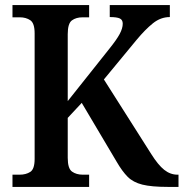

<svg xmlns="http://www.w3.org/2000/svg" viewBox="-20 -734 721 754"><path d="M29 0V-48H57Q82 -48 99 -59Q116 -70 116 -110V-603Q116 -643 99 -654.5Q82 -666 58 -666H29V-714H330V-666H304Q279 -666 262.5 -654Q246 -642 246 -600V-337L409 -542Q438 -578 450 -600.5Q462 -623 462 -641Q462 -656 450.5 -661.5Q439 -667 411 -667V-714H647V-667Q611 -667 580.5 -642.5Q550 -618 516 -577L388 -422L574 -129Q601 -86 625 -67Q649 -48 677 -48H681V0H639Q575 0 539 -9Q503 -18 481.5 -39.5Q460 -61 438 -99L301 -330L246 -271V-114Q246 -72 263 -60Q280 -48 305 -48H330V0Z"/></svg>

Font: Noto Serif Tamil SemiCondensed SemiBold
Style: Italic
Weight: 600
Width: 4
Italic angle: -12°
Designer: Indian Type Foundry, Tom Grace, and the Monotype Design Team
Foundry: Monotype Imaging Inc.
Version: Version 2.003; ttfautohint (v1.8.4.7-5d5b)